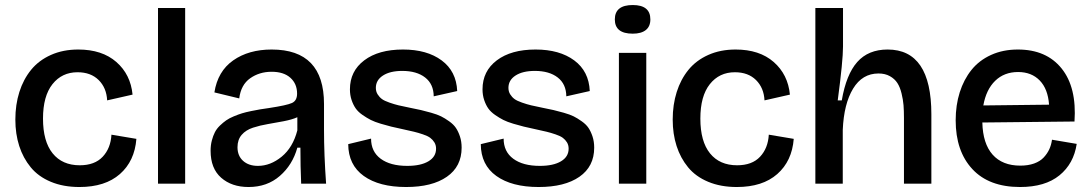

<svg xmlns="http://www.w3.org/2000/svg" viewBox="-20 -730 4332 763"><path d="M295.9 13.2Q231.4 13.2 181.9 -7.6Q132.3 -28.3 102.1 -65.2Q71.8 -102.1 56.4 -149.9Q41 -197.8 41 -254.9Q41 -314 56.9 -364.3Q72.8 -414.6 103.5 -452.4Q134.3 -490.2 182.4 -511.7Q230.5 -533.2 291 -533.2Q385.7 -533.2 442.4 -483.6Q499 -434.1 506.8 -354L405.8 -331.1Q403.3 -380.9 372.1 -411.9Q340.8 -442.9 288.1 -442.9Q226.1 -442.9 188.5 -395.5Q150.9 -348.1 150.9 -258.8Q150.9 -168 189.2 -120.6Q227.5 -73.2 296.9 -73.2Q356.4 -73.2 388.2 -107.2Q419.9 -141.1 422.9 -194.8L522 -178.2Q515.1 -89.8 456.5 -38.3Q397.9 13.2 295.9 13.2Z M607.9 0V-698.2H715.8V0Z M967.8 13.2Q900.9 13.2 858.9 -23.7Q816.9 -60.5 816.9 -130.9Q816.9 -152.8 821.8 -171.6Q826.7 -190.4 834 -204.6Q841.3 -218.8 854 -231Q866.7 -243.2 878.9 -251.7Q891.1 -260.3 909.4 -267.8Q927.7 -275.4 942.1 -279.8Q956.5 -284.2 978 -288.6Q999.5 -293 1013.7 -295.4Q1027.8 -297.9 1049.8 -300.8Q1120.1 -311.5 1140.4 -320.8Q1160.6 -330.1 1160.6 -357.9Q1160.6 -397 1134 -420.9Q1107.4 -444.8 1059.6 -444.8Q1010.7 -444.8 974.1 -418.9Q937.5 -393.1 930.7 -338.9L832 -362.8Q845.2 -446.8 906.7 -490Q968.3 -533.2 1059.6 -533.2Q1267.6 -533.2 1267.6 -316.9V-214.8Q1267.6 -115.2 1275.9 0H1176.8Q1173.8 -68.8 1173.8 -143.1H1161.6Q1142.6 -74.7 1092 -30.8Q1041.5 13.2 967.8 13.2ZM1004.9 -70.8Q1054.7 -70.8 1099.4 -107.4Q1144 -144 1161.6 -211.9V-264.2Q1141.6 -254.9 1107.4 -248.3Q1073.2 -241.7 1043.7 -236.8Q1014.2 -231.9 985.6 -222.7Q957 -213.4 940.4 -194.1Q923.8 -174.8 923.8 -145Q923.8 -110.8 946 -90.8Q968.3 -70.8 1004.9 -70.8Z M1593.8 13.2Q1486.8 13.2 1425.5 -30.8Q1364.3 -74.7 1363.8 -157.2L1454.6 -179.2Q1454.6 -127.4 1492.9 -99.1Q1531.2 -70.8 1598.6 -70.8Q1651.9 -70.8 1682.4 -88.9Q1712.9 -106.9 1712.9 -139.2Q1712.9 -153.3 1706.3 -164.1Q1699.7 -174.8 1689.9 -182.1Q1680.2 -189.5 1660.9 -196Q1641.6 -202.6 1625.2 -206.5Q1608.9 -210.4 1579.6 -216.8Q1552.2 -222.7 1534.9 -226.8Q1517.6 -231 1493.2 -238.3Q1468.8 -245.6 1453.4 -253.4Q1438 -261.2 1420.7 -273.2Q1403.3 -285.2 1393.6 -299.1Q1383.8 -313 1377.2 -332.5Q1370.6 -352.1 1370.6 -375Q1370.6 -447.3 1427.5 -490.2Q1484.4 -533.2 1581.5 -533.2Q1676.8 -533.2 1735.1 -490Q1793.5 -446.8 1796.9 -368.2L1703.6 -347.2Q1703.1 -396 1669.4 -422.1Q1635.7 -448.2 1578.6 -448.2Q1530.3 -448.2 1502 -429.9Q1473.6 -411.6 1473.6 -380.9Q1473.6 -366.2 1480.7 -355Q1487.8 -343.8 1497.8 -336.4Q1507.8 -329.1 1527.6 -322.3Q1547.4 -315.4 1563.7 -311.5Q1580.1 -307.6 1608.9 -301.8Q1636.7 -296.4 1652.6 -292.7Q1668.5 -289.1 1693.4 -282Q1718.3 -274.9 1732.9 -267.6Q1747.6 -260.3 1764.9 -248Q1782.2 -235.8 1791.7 -221.7Q1801.3 -207.5 1807.9 -187.5Q1814.5 -167.5 1814.5 -143.1Q1814.5 -68.4 1755.9 -27.6Q1697.3 13.2 1593.8 13.2Z M2120.6 13.2Q2013.7 13.2 1952.4 -30.8Q1891.1 -74.7 1890.6 -157.2L1981.4 -179.2Q1981.4 -127.4 2019.8 -99.1Q2058.1 -70.8 2125.5 -70.8Q2178.7 -70.8 2209.2 -88.9Q2239.7 -106.9 2239.7 -139.2Q2239.7 -153.3 2233.2 -164.1Q2226.6 -174.8 2216.8 -182.1Q2207 -189.5 2187.7 -196Q2168.5 -202.6 2152.1 -206.5Q2135.7 -210.4 2106.4 -216.8Q2079.1 -222.7 2061.8 -226.8Q2044.4 -231 2020 -238.3Q1995.6 -245.6 1980.2 -253.4Q1964.8 -261.2 1947.5 -273.2Q1930.2 -285.2 1920.4 -299.1Q1910.6 -313 1904.1 -332.5Q1897.5 -352.1 1897.5 -375Q1897.5 -447.3 1954.3 -490.2Q2011.2 -533.2 2108.4 -533.2Q2203.6 -533.2 2262 -490Q2320.3 -446.8 2323.7 -368.2L2230.5 -347.2Q2230 -396 2196.3 -422.1Q2162.6 -448.2 2105.5 -448.2Q2057.1 -448.2 2028.8 -429.9Q2000.5 -411.6 2000.5 -380.9Q2000.5 -366.2 2007.6 -355Q2014.6 -343.8 2024.7 -336.4Q2034.7 -329.1 2054.4 -322.3Q2074.2 -315.4 2090.6 -311.5Q2106.9 -307.6 2135.7 -301.8Q2163.6 -296.4 2179.4 -292.7Q2195.3 -289.1 2220.2 -282Q2245.1 -274.9 2259.8 -267.6Q2274.4 -260.3 2291.7 -248Q2309.1 -235.8 2318.6 -221.7Q2328.1 -207.5 2334.7 -187.5Q2341.3 -167.5 2341.3 -143.1Q2341.3 -68.4 2282.7 -27.6Q2224.1 13.2 2120.6 13.2Z M2494.6 -596.2Q2423.3 -596.2 2423.3 -652.8Q2423.3 -710 2494.6 -710Q2564.5 -710 2564.5 -652.8Q2564.5 -625 2546.4 -610.6Q2528.3 -596.2 2494.6 -596.2ZM2439.5 0V-520H2548.3V0Z M2908.2 13.2Q2843.8 13.2 2794.2 -7.6Q2744.6 -28.3 2714.4 -65.2Q2684.1 -102.1 2668.7 -149.9Q2653.3 -197.8 2653.3 -254.9Q2653.3 -314 2669.2 -364.3Q2685.1 -414.6 2715.8 -452.4Q2746.6 -490.2 2794.7 -511.7Q2842.8 -533.2 2903.3 -533.2Q2998 -533.2 3054.7 -483.6Q3111.3 -434.1 3119.1 -354L3018.1 -331.1Q3015.6 -380.9 2984.4 -411.9Q2953.1 -442.9 2900.4 -442.9Q2838.4 -442.9 2800.8 -395.5Q2763.2 -348.1 2763.2 -258.8Q2763.2 -168 2801.5 -120.6Q2839.8 -73.2 2909.2 -73.2Q2968.8 -73.2 3000.5 -107.2Q3032.2 -141.1 3035.2 -194.8L3134.3 -178.2Q3127.4 -89.8 3068.8 -38.3Q3010.3 13.2 2908.2 13.2Z M3220.2 0V-291V-698.2H3330.1V-544.9Q3330.1 -488.3 3309.1 -331.1H3325.2Q3342.8 -434.1 3386.7 -483.6Q3430.7 -533.2 3507.3 -533.2Q3681.2 -533.2 3681.2 -275.9V0H3572.3V-261.2Q3572.3 -290 3570.6 -312Q3568.8 -334 3562.7 -358.9Q3556.6 -383.8 3546.1 -400.1Q3535.6 -416.5 3516.6 -427.2Q3497.6 -438 3471.2 -438Q3406.7 -438 3370.1 -377.7Q3333.5 -317.4 3329.1 -213.9V0Z M4033.7 13.2Q3910.2 13.2 3844 -58.1Q3777.8 -129.4 3777.8 -252Q3777.8 -312 3793.9 -363Q3810.1 -414.1 3840.6 -452.1Q3871.1 -490.2 3918.5 -511.7Q3965.8 -533.2 4024.9 -533.2Q4138.2 -533.2 4198.7 -458Q4259.3 -382.8 4250 -247.1L3883.8 -243.2Q3885.7 -159.2 3924.6 -115.5Q3963.4 -71.8 4034.7 -71.8Q4065.9 -71.8 4089.6 -80.3Q4113.3 -88.9 4127.4 -104Q4141.6 -119.1 4149.7 -136.5Q4157.7 -153.8 4160.6 -174.8L4258.8 -158.2Q4247.1 -79.6 4190.2 -33.2Q4133.3 13.2 4033.7 13.2ZM4025.9 -443.8Q3970.7 -443.8 3934.8 -408.9Q3898.9 -374 3887.7 -311L4148.9 -314Q4144.5 -376.5 4111.8 -410.2Q4079.1 -443.8 4025.9 -443.8Z"/></svg>

Font: Bricolage Grotesque Medium
Style: Regular
Weight: 500
Designer: Mathieu Triay
Foundry: Atelier Triay
Version: Version 1.000;gftools[0.9.30]